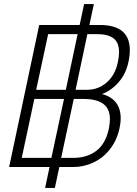

<svg xmlns="http://www.w3.org/2000/svg" viewBox="-20 -822 673 945"><path d="M224 0H25L173 -699H372L394 -802H442L420 -699H472Q619 -699 619 -575Q619 -547 612 -516Q600 -459 564.5 -418Q529 -377 482 -359Q526 -348 550 -318Q574 -288 574 -240Q574 -216 568 -189Q555 -131 521.5 -88Q488 -45 440.5 -22.5Q393 0 341 0H272L250 103H202ZM304 -380 362 -654H217L158 -380ZM408 -380Q463 -380 504.5 -415.5Q546 -451 560 -515Q566 -544 566 -565Q566 -613 538.5 -633.5Q511 -654 458 -654H410L352 -380ZM233 -45 295 -335H149L87 -45ZM342 -45Q408 -45 454 -79.5Q500 -114 516 -190Q521 -217 521 -235Q521 -287 488 -311Q455 -335 391 -335H343L281 -45Z"/></svg>

Font: Prompt ExtraLight
Style: Italic
Weight: 275
Italic angle: -12°
Designer: Katatrad Team
Foundry: CadsonDemak
Version: Version 1.000